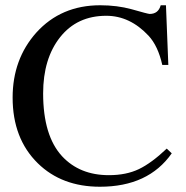

<svg xmlns="http://www.w3.org/2000/svg" viewBox="-20 -696 707 730"><path d="M614 -131 633 -113Q544 14 360 14Q215 14 124 -75Q28 -169 28 -325Q28 -471 118 -572Q212 -676 361 -676Q425 -676 480 -661Q543 -643 549 -643Q582 -643 591 -676H611L620 -449H597Q581 -521 545 -560Q474 -636 384 -636Q273 -636 208.5 -554.5Q144 -473 144 -341Q144 -180 216 -102Q283 -30 394 -30Q460 -30 508 -53Q556 -76 614 -131Z"/></svg>

Font: STIX MathJax Main
Style: Regular
Weight: 400
Designer: MicroPress Inc., with final additions and corrections provided by Coen Hoffman, Elsevier (retired)
Version: Version 1.1.1